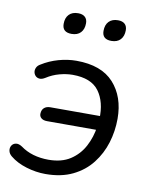

<svg xmlns="http://www.w3.org/2000/svg" viewBox="-81 -759 652 828"><g transform="rotate(10 245.0 -345.5)"><path d="M174.8 8.9Q133.6 8.9 91.1 -3.9Q48.7 -16.8 19.8 -40.4Q7.6 -50.3 5.2 -63Q2.8 -75.8 8.9 -85.7Q15.1 -95.7 27.3 -98Q39.6 -100.4 55.2 -90Q79.2 -72.3 110.2 -63.1Q141.3 -54 177.2 -54Q234.6 -54 272.6 -78.8Q310.5 -103.6 331.9 -144.1Q353.2 -184.5 359.7 -231L367.1 -216.8H143Q126 -216.8 117 -224.6Q107.9 -232.4 108.9 -245Q109.8 -261.2 119.8 -269.7Q129.9 -278.2 146.4 -278.2H374L363.5 -264.9Q366.7 -340.2 332.7 -386.5Q298.6 -432.8 217.1 -432.8Q190.3 -432.8 159.9 -424.7Q129.6 -416.6 102.9 -399.3Q89.2 -390.9 78.4 -391.8Q67.7 -392.8 61 -399.6Q54.4 -406.4 52.7 -415.9Q51 -425.5 55.6 -435.5Q60.2 -445.5 71.8 -451.9Q105.2 -473 144.8 -484.2Q184.3 -495.3 222.5 -495.3Q332.3 -495.3 386.4 -435.6Q440.4 -375.9 440.4 -279.7Q440.4 -225.7 424.8 -174.4Q409.1 -123.2 376.8 -81.7Q344.5 -40.1 294.2 -15.6Q244 8.9 174.8 8.9ZM355.2 -605.7Q314.9 -605.7 314.9 -642.6Q314.9 -669.2 329.1 -683.8Q343.3 -698.5 368.9 -698.5Q388.5 -698.5 398.8 -688.9Q409.1 -679.3 409.1 -661.6Q409.1 -635.6 395.1 -620.7Q381.1 -605.7 355.2 -605.7ZM181 -605.7Q140.3 -605.7 140.3 -642.6Q140.3 -669.2 154.5 -683.8Q168.7 -698.5 194.2 -698.5Q213.9 -698.5 224.4 -688.9Q235 -679.3 235 -661.6Q235 -635.6 221 -620.7Q207 -605.7 181 -605.7Z"/></g></svg>

Font: Nunito Variable Extra Light
Style: Italic
Weight: 200
Italic angle: -9°
Designer: Vernon Adams
Foundry: Vernon Adams
Version: Version 3.602